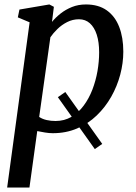

<svg xmlns="http://www.w3.org/2000/svg" viewBox="-20 -588 612 862"><path d="M439 58.1 405.6 81.3 239.8 -151.7 273.2 -174.9ZM12.1 254 113 -487.8 60 -510.1 67.3 -545.1 201.5 -568 221.9 -557.4 213.4 -489.7Q229.3 -509.3 251.9 -527.2Q274.6 -545.1 303.2 -556.6Q331.8 -568 365.7 -568Q422.2 -568 459.4 -541.5Q496.7 -514.9 515.1 -467.3Q533.6 -419.7 533.6 -356Q533.6 -304.9 519.8 -252.8Q506 -200.8 479.3 -153.6Q452.6 -106.5 414.2 -69.6Q375.9 -32.7 326.2 -11.3Q276.6 10 217.1 10Q200.7 10 182.4 7Q164.2 3.9 147.2 0.5L112.2 254ZM155.9 -62.9Q171 -53.1 189.7 -49Q208.5 -44.8 229.4 -44.8Q269.3 -44.8 300.7 -63.5Q332.1 -82.1 355.6 -113.7Q379.1 -145.2 394.6 -185.2Q410 -225.2 417.6 -268.4Q425.1 -311.7 425.1 -352.9Q425.1 -398.9 414.4 -432.2Q403.6 -465.5 383.5 -483.5Q363.4 -501.5 334.6 -501.5Q306.2 -501.5 281.5 -488.9Q256.8 -476.3 237.7 -457.6Q218.6 -438.9 206.2 -420.8Z"/></svg>

Font: Merriweather 7pt Light
Style: Italic
Weight: 300
Italic angle: -7.8°
Designer: Eben Sorkin
Foundry: Eben Sorkin
Version: Version 2.200;gftools[0.9.31]